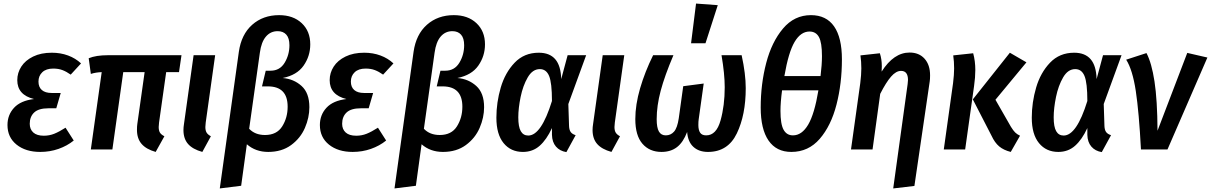

<svg xmlns="http://www.w3.org/2000/svg" viewBox="-20 -839 6799 1078"><path d="M22 -137Q22 -194 59 -234Q96 -274 171 -283Q77 -306 77 -389Q77 -430 99.5 -465Q122 -500 166 -521.5Q210 -543 271 -543Q320 -543 362 -527.5Q404 -512 435 -483L377 -420Q353 -437 330.5 -445.5Q308 -454 279 -454Q239 -454 217.5 -433.5Q196 -413 196 -381Q196 -350 215 -333.5Q234 -317 270 -317H321L296 -231H252Q197 -231 172 -207.5Q147 -184 147 -144Q147 -113 167 -95Q187 -77 226 -77Q257 -77 284.5 -88Q312 -99 348 -122L394 -50Q357 -20 308.5 -3Q260 14 206 14Q124 14 73 -27Q22 -68 22 -137Z M873 -151Q871 -133 871 -126Q871 -106 878 -94.5Q885 -83 903 -74L854 14Q801 -1 775 -31Q749 -61 749 -110Q749 -131 751 -143L792 -434H672L611 0H490L551 -434Q518 -433 490 -424L478 -512Q519 -529 586 -529H999L985 -434H913Z M1135 -151Q1133 -131 1133 -126Q1133 -106 1140 -94.5Q1147 -83 1164 -74L1116 14Q1062 -1 1036 -30.5Q1010 -60 1010 -109Q1010 -125 1013 -143L1067 -529H1188Z M1321 -548Q1335 -646 1396 -700Q1457 -754 1547 -754Q1626 -754 1674 -709Q1722 -664 1722 -590Q1722 -524 1684.5 -470.5Q1647 -417 1567 -401Q1629 -396 1673 -356.5Q1717 -317 1717 -237Q1717 -179 1692 -121Q1667 -63 1614.5 -24.5Q1562 14 1486 14Q1415 14 1366 -29L1334 204L1214 219ZM1595 -240Q1595 -354 1484 -354H1451L1472 -442H1499Q1551 -442 1578 -486.5Q1605 -531 1605 -585Q1605 -625 1587.5 -644.5Q1570 -664 1539 -664Q1499 -664 1473 -633.5Q1447 -603 1439 -543L1379 -116Q1412 -81 1468 -81Q1534 -81 1564.5 -129.5Q1595 -178 1595 -240Z M1776 -137Q1776 -194 1813 -234Q1850 -274 1925 -283Q1831 -306 1831 -389Q1831 -430 1853.5 -465Q1876 -500 1920 -521.5Q1964 -543 2025 -543Q2074 -543 2116 -527.5Q2158 -512 2189 -483L2131 -420Q2107 -437 2084.5 -445.5Q2062 -454 2033 -454Q1993 -454 1971.5 -433.5Q1950 -413 1950 -381Q1950 -350 1969 -333.5Q1988 -317 2024 -317H2075L2050 -231H2006Q1951 -231 1926 -207.5Q1901 -184 1901 -144Q1901 -113 1921 -95Q1941 -77 1980 -77Q2011 -77 2038.5 -88Q2066 -99 2102 -122L2148 -50Q2111 -20 2062.5 -3Q2014 14 1960 14Q1878 14 1827 -27Q1776 -68 1776 -137Z M2302 -548Q2316 -646 2377 -700Q2438 -754 2528 -754Q2607 -754 2655 -709Q2703 -664 2703 -590Q2703 -524 2665.5 -470.5Q2628 -417 2548 -401Q2610 -396 2654 -356.5Q2698 -317 2698 -237Q2698 -179 2673 -121Q2648 -63 2595.5 -24.5Q2543 14 2467 14Q2396 14 2347 -29L2315 204L2195 219ZM2576 -240Q2576 -354 2465 -354H2432L2453 -442H2480Q2532 -442 2559 -486.5Q2586 -531 2586 -585Q2586 -625 2568.5 -644.5Q2551 -664 2520 -664Q2480 -664 2454 -633.5Q2428 -603 2420 -543L2360 -116Q2393 -81 2449 -81Q2515 -81 2545.5 -129.5Q2576 -178 2576 -240Z M3131 -395 3167 -529H3271L3171 -255L3175 -131Q3176 -109 3184.5 -97.5Q3193 -86 3212 -80L3160 15Q3123 9 3101.5 -16Q3080 -41 3079 -82V-120Q3049 -55 3010 -20.5Q2971 14 2916 14Q2848 14 2807.5 -35.5Q2767 -85 2767 -178Q2767 -264 2791.5 -347.5Q2816 -431 2869.5 -487Q2923 -543 3005 -543Q3066 -543 3097.5 -506.5Q3129 -470 3131 -395ZM2890 -180Q2890 -127 2904 -102.5Q2918 -78 2946 -78Q3019 -78 3079 -272Q3079 -374 3063 -412.5Q3047 -451 3011 -451Q2970 -451 2943 -404.5Q2916 -358 2903 -294.5Q2890 -231 2890 -180Z M3432 -151Q3430 -131 3430 -126Q3430 -106 3437 -94.5Q3444 -83 3461 -74L3413 14Q3359 -1 3333 -30.5Q3307 -60 3307 -109Q3307 -125 3310 -143L3364 -529H3485Z M3547 -170Q3547 -251 3574 -343.5Q3601 -436 3647 -529H3761Q3712 -414 3689.5 -329.5Q3667 -245 3667 -170Q3667 -122 3679.5 -100.5Q3692 -79 3718 -79Q3746 -79 3764.5 -100Q3783 -121 3791 -175L3816 -355L3931 -370L3903 -170Q3901 -158 3901 -137Q3901 -109 3911 -94Q3921 -79 3945 -79Q4002 -79 4025.5 -162.5Q4049 -246 4049 -349Q4049 -424 4031 -529H4144Q4167 -424 4167 -344Q4167 -194 4117 -90Q4067 14 3955 14Q3904 14 3873 -14.5Q3842 -43 3838 -98Q3816 -40 3781 -13Q3746 14 3694 14Q3627 14 3587 -32Q3547 -78 3547 -170ZM4010 -810 3941 -596H3860L3888 -819Z M4707 -506Q4707 -370 4676.5 -251.5Q4646 -133 4582.5 -59.5Q4519 14 4423 14Q4339 14 4295 -50Q4251 -114 4251 -235Q4251 -367 4282 -485.5Q4313 -604 4376.5 -679Q4440 -754 4533 -754Q4619 -754 4663 -691Q4707 -628 4707 -506ZM4384 -412H4587Q4595 -476 4595 -524Q4595 -600 4578 -631Q4561 -662 4525 -662Q4476 -662 4441.5 -604Q4407 -546 4384 -412ZM4371 -332Q4362 -264 4362 -216Q4362 -142 4379.5 -110.5Q4397 -79 4432 -79Q4482 -79 4517.5 -139Q4553 -199 4575 -332Z M5076 -367Q5078 -385 5078 -390Q5078 -441 5039 -441Q5011 -441 4983 -409Q4955 -377 4922 -312L4879 0H4758L4810 -372Q4816 -420 4816 -455Q4816 -493 4811 -528L4920 -540Q4931 -507 4931 -467Q4931 -448 4930 -437Q4998 -544 5087 -544Q5140 -544 5171 -509.5Q5202 -475 5202 -416Q5202 -394 5200 -382L5114 205L4995 219Z M5547 -77 5442 -281 5650 -543 5743 -489 5569 -279 5656 -127Q5669 -106 5679.5 -95.5Q5690 -85 5707 -77L5655 14Q5615 4 5590 -17Q5565 -38 5547 -77ZM5331 -372Q5337 -420 5337 -455Q5337 -493 5332 -528L5444 -540Q5456 -496 5456 -446Q5456 -405 5449 -356L5399 0H5279Z M6137 -395 6173 -529H6277L6177 -255L6181 -131Q6182 -109 6190.5 -97.5Q6199 -86 6218 -80L6166 15Q6129 9 6107.5 -16Q6086 -41 6085 -82V-120Q6055 -55 6016 -20.5Q5977 14 5922 14Q5854 14 5813.5 -35.5Q5773 -85 5773 -178Q5773 -264 5797.5 -347.5Q5822 -431 5875.5 -487Q5929 -543 6011 -543Q6072 -543 6103.5 -506.5Q6135 -470 6137 -395ZM5896 -180Q5896 -127 5910 -102.5Q5924 -78 5952 -78Q6025 -78 6085 -272Q6085 -374 6069 -412.5Q6053 -451 6017 -451Q5976 -451 5949 -404.5Q5922 -358 5909 -294.5Q5896 -231 5896 -180Z M6479 -105 6646 -542 6759 -516 6535 0H6386Q6375 -209 6357 -328Q6339 -447 6303 -504L6417 -541Q6446 -486 6462 -382Q6478 -278 6479 -105Z"/></svg>

Font: Fira Sans Condensed Medium
Style: Italic
Weight: 500
Width: 3
Italic angle: -8°
Designer: bBox Type GmbH & Carrois Corporate GbR & Edenspiekermann AG
Foundry: bBox Type GmbH & Carrois Corporate GbR & Edenspiekermann AG
Version: Version 4.301